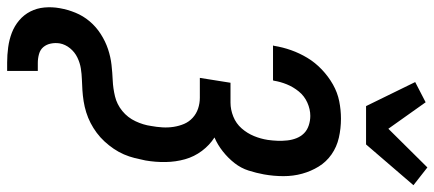

<svg xmlns="http://www.w3.org/2000/svg" viewBox="-378 -664 1246 551"><g transform="rotate(90 245.5 -388.0)"><path d="M149 215Q127 215 105 212Q83 209 63.5 201.5Q44 194 28 180.5Q12 167 2.5 148.5Q-7 130 -9 108Q-11 86 -7 64Q-3 41 6 19Q15 -3 30.5 -21.5Q46 -40 67 -53.5Q88 -67 110.5 -74.5Q133 -82 155.5 -84.5Q178 -87 200.5 -88Q223 -89 246 -94.5Q269 -100 288 -115.5Q307 -131 317.5 -153.5Q328 -176 331 -198Q334 -214 335 -230.5Q336 -247 333.5 -263Q331 -279 325 -293Q319 -307 307.5 -317.5Q296 -328 281 -333Q266 -338 250 -338H193L207 -426H264Q284 -426 304 -434Q324 -442 338 -458Q352 -474 360 -493.5Q368 -513 371 -533Q373 -547 373.5 -561Q374 -575 372.5 -589Q371 -603 366 -615.5Q361 -628 352 -637Q343 -646 329.5 -650.5Q316 -655 302 -655Q283 -655 264 -646.5Q245 -638 232 -622Q219 -606 211.5 -587.5Q204 -569 201 -550L200 -548H100L101 -551Q105 -576 113.5 -600Q122 -624 135.5 -646.5Q149 -669 169 -688Q189 -707 212 -720Q235 -733 260 -738Q285 -743 310 -743Q338 -743 364.5 -737Q391 -731 412.5 -716Q434 -701 447.5 -679Q461 -657 468 -631.5Q475 -606 475 -578Q475 -550 470 -522Q466 -500 459 -478Q452 -456 437.5 -437.5Q423 -419 404 -404Q385 -389 364 -380Q386 -366 402.5 -344Q419 -322 426.5 -295.5Q434 -269 434.5 -240Q435 -211 430 -182Q427 -167 423 -151Q419 -135 412.5 -120Q406 -105 396.5 -91Q387 -77 375.5 -64.5Q364 -52 350.5 -42Q337 -32 322.5 -24.5Q308 -17 292 -12Q276 -7 260 -4.5Q244 -2 228.5 -1Q213 0 197.5 0.5Q182 1 166 3.5Q150 6 134.5 13.5Q119 21 108 34.5Q97 48 94 64Q92 77 94.5 89.5Q97 102 104.5 111Q112 120 124.5 123.5Q137 127 150 127H173V215ZM274 -815 205 -956 263 -986 339 -879 450 -991 501 -951 384 -815Z"/></g></svg>

Font: Iosevka Term Curly SmBd Obl
Style: Regular
Weight: 600
Italic angle: -9°
Designer: Belleve Invis
Foundry: Belleve Invis
Version: Version 32.3.0